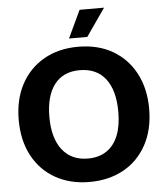

<svg xmlns="http://www.w3.org/2000/svg" viewBox="-61 -974 897 1047"><g transform="rotate(-5 387.5 -450.0)"><path d="M387 20Q282 20 201.5 -25Q121 -70 76 -153.5Q31 -237 31 -350Q31 -462 75.5 -545Q120 -628 200.5 -674Q281 -720 388 -720Q497 -720 577 -673.5Q657 -627 701 -543.5Q745 -460 745 -350Q745 -236 699.5 -152.5Q654 -69 573.5 -24.5Q493 20 387 20ZM389 -108Q449 -108 491 -136Q533 -164 554.5 -217.5Q576 -271 576 -347Q576 -465 527 -528.5Q478 -592 385 -592Q295 -592 247 -529.5Q199 -467 199 -352Q199 -236 249 -172Q299 -108 389 -108ZM414 -920H548L443 -769H343Z"/></g></svg>

Font: Moderustic
Style: Bold
Weight: 700
Designer: Tural Alisoy
Foundry: TAFT Foundry
Version: Version 2.120